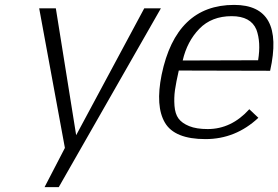

<svg xmlns="http://www.w3.org/2000/svg" viewBox="-20 -552 1136 784"><path d="M245 52 140 -518H208L291 0L569 -518H637L220 212H162Z M726 -305 1034 -306Q1046 -380 1027 -431Q1004 -486 926 -486Q844 -486 794 -434.5Q744 -383 726 -305ZM828 -25Q925 -25 998 -106Q1033 -73 1035 -71Q942 16 819 16Q693 16 653.5 -51Q614 -118 640 -247Q699 -532 936 -532Q1143 -532 1083 -263L710 -264Q699 -216 694.5 -184.5Q690 -153 692.5 -120Q695 -87 709 -68Q723 -49 752.5 -37Q782 -25 828 -25Z"/></svg>

Font: Afta sans
Style: Italic
Weight: 400
Italic angle: -12°
Designer: par.qink
Foundry: Oriol Esparraguera Font
Version: Version 1.000